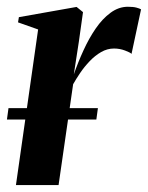

<svg xmlns="http://www.w3.org/2000/svg" viewBox="-21 -534 427 554"><path d="M25 0 89 -449 31 -469.5 33.5 -484.5 200 -514 218.5 -499 206.5 -413.5 192 -319.5Q204 -354 219.8 -388.5Q235.5 -423 255 -451.5Q274.5 -480 298 -497.2Q321.5 -514.5 348 -514.5Q363.5 -514.5 372.8 -512Q382 -509.5 386 -507L358.5 -378.5Q355 -382.5 339.8 -388.2Q324.5 -394 308 -394Q288.5 -394 270.8 -383.8Q253 -373.5 237.8 -357.5Q222.5 -341.5 210.5 -323.8Q198.5 -306 190 -291L148 0ZM261.5 -222 257 -189H-1L3.5 -222Z"/></svg>

Font: Merriweather 144pt SemiBold
Style: Italic
Weight: 600
Italic angle: -7.8°
Version: Version 2.101